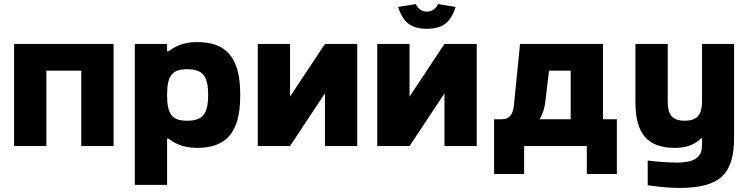

<svg xmlns="http://www.w3.org/2000/svg" viewBox="-20 -715 3668 940"><path d="M49 0H207V-369H378V0H536V-500H49Z M1156 -244V-256C1156 -439 1082 -509 945 -509C868 -509 829 -481 805 -464H798V-500H640V190H798V-36H805C829 -19 868 9 945 9C1082 9 1156 -61 1156 -244ZM798 -248V-252C798 -347 825 -376 896 -376C969 -376 999 -347 999 -252V-248C999 -153 969 -124 896 -124C825 -124 798 -153 798 -248Z M1242 0H1400L1571 -258V0H1729V-500H1571L1400 -242V-500H1242Z M1827 0H1985L2156 -258V0H2314V-500H2156L1985 -242V-500H1827ZM1929 -681 2016 -695C2025 -674 2045 -658 2070 -658C2099 -658 2115 -676 2125 -695L2211 -681C2187 -607 2148 -574 2070 -574C1991 -574 1953 -607 1929 -681Z M2435 -131H2399V137H2546V0H2853V137H3000V-131H2932V-500H2526L2496 -199C2491 -151 2472 -131 2435 -131ZM2621 -131C2637 -155 2646 -184 2650 -219L2668 -369H2774V-131Z M3574 -44V-500H3417V-219C3417 -154 3394 -124 3332 -124C3271 -124 3249 -153 3249 -219V-500H3091V-215C3091 -61 3149 9 3285 9C3349 9 3386 -12 3413 -38H3417V-7C3417 48 3392 81 3292 81C3248 81 3192 76 3151 71V192C3216 201 3259 205 3307 205C3511 205 3574 132 3574 -44Z"/></svg>

Font: LT Wave Alt Black
Style: Regular
Weight: 900
Designer: Daniel Lyons
Version: Version 2.5 (Glyphs App)